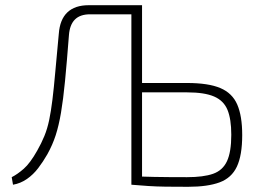

<svg xmlns="http://www.w3.org/2000/svg" viewBox="-20 -710 1006 738"><path d="M512 -690V-655H326Q288 -655 268 -635Q248 -615 245 -575Q237 -471 230 -399Q223 -327 214.5 -277Q206 -227 194 -190Q182 -153 162 -117Q146 -89 127 -64Q108 -39 83.5 -22Q59 -5 30 0L25 -29Q47 -40 71.5 -61.5Q96 -83 123 -131Q139 -159 150.5 -187Q162 -215 169 -248.5Q176 -282 181.5 -326.5Q187 -371 192.5 -433.5Q198 -496 206 -580Q210 -635 239 -662.5Q268 -690 321 -690ZM526 -690V0H485V-690ZM699 -391Q781 -391 827 -371.5Q873 -352 892 -308Q911 -264 911 -191Q911 -113 890.5 -69.5Q870 -26 824 -9Q778 8 703 8Q652 8 616.5 7.5Q581 7 550.5 5Q520 3 485 0L499 -32Q520 -31 572.5 -30Q625 -29 699 -29Q762 -29 799 -42Q836 -55 852.5 -90.5Q869 -126 869 -192Q869 -252 854.5 -287.5Q840 -323 803 -339Q766 -355 699 -355H498V-391Z"/></svg>

Font: Exo 2 ExtraLight
Style: Regular
Weight: 250
Designer: Natanael Gama
Foundry: Natanael Gama
Version: Version 2.010